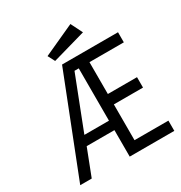

<svg xmlns="http://www.w3.org/2000/svg" viewBox="-184 -924 993 1055"><g transform="rotate(-30 312.5 -397.0)"><path d="M19 0 264 -624H619V-560H401V-358H586V-292H401V-65H616V0H333V-168H157L92 0ZM177 -228H333V-560H306ZM241 -660 218 -704 415 -794 452 -720Z"/></g></svg>

Font: Inconsolata Expanded
Style: Regular
Weight: 400
Width: 7
Monospace: yes
Designer: Raph Levien, Cyreal, Brenton Simpson
Foundry: Raph Levien, Cyreal, Google
Version: Version 3.100; ttfautohint (v1.8.4.7-5d5b)